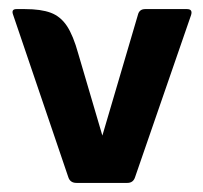

<svg xmlns="http://www.w3.org/2000/svg" viewBox="-20 -402 446 422"><path d="M205 -104 283 -369Q286 -382 299 -382H391Q404 -382 400 -369L277 -13Q273 0 260 0H148Q134 0 130 -13L9 -369Q4 -382 16 -382H35Q70 -382 91.5 -374Q113 -366 127 -345Q141 -324 152 -284Z"/></svg>

Font: Zain ExtraBold
Style: Regular
Weight: 800
Designer: Zain,Boutros
Foundry: Mobile Telecommunications Company (Zain), 2024
Version: Version 1.50; ttfautohint (v1.8.4)